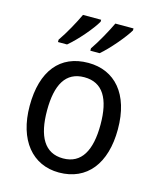

<svg xmlns="http://www.w3.org/2000/svg" viewBox="-116 -914 777 940"><g transform="rotate(15 273.0 -444.0)"><path d="M443 -822V-832H351C333 -793 295 -724 267 -684V-672H314C356 -707 421 -784 443 -822ZM279 -822V-832H187C168 -791 132 -725 103 -684V-672H149C195 -710 257 -783 279 -822ZM497 -335C497 -514 408 -612 274 -612C131 -612 50 -512 50 -335C50 -161 138 -56 272 -56C414 -56 497 -161 497 -335ZM138 -335C138 -466 179 -539 273 -539C367 -539 409 -466 409 -335C409 -204 367 -128 274 -128C180 -128 138 -204 138 -335Z"/></g></svg>

Font: Noto Sans Malayalam UI SemiCondensed
Style: Regular
Weight: 400
Width: 4
Designer: Jelle Bosma - Monotype Design Team
Foundry: Monotype Imaging Inc.
Version: Version 2.104